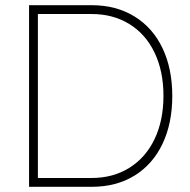

<svg xmlns="http://www.w3.org/2000/svg" viewBox="-20 -720 734 740"><path d="M92 -700H333Q428 -700 498.5 -656.5Q569 -613 606.5 -534Q644 -455 644 -350Q644 -245 606.5 -166Q569 -87 499 -43.5Q429 0 333 0H92ZM333 -34Q416 -34 479 -73.5Q542 -113 576 -184.5Q610 -256 610 -351Q610 -445 576 -516.5Q542 -588 479 -627Q416 -666 333 -666H126V-34Z"/></svg>

Font: Be Vietnam Thin
Style: Regular
Weight: 100
Designer: Gabriel Lam
Foundry: TypeRant
Version: Version 4.000